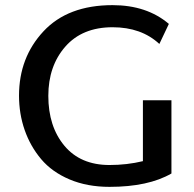

<svg xmlns="http://www.w3.org/2000/svg" viewBox="-20 -713 753 747"><path d="M536 -323H647V-38Q557 14 406 14Q319 14 250.5 -15Q182 -44 140 -94Q98 -144 76 -207Q54 -270 54 -341Q54 -489 149 -591Q244 -693 418 -693Q551 -693 637 -620L600 -542Q530 -607 418 -607Q300 -607 234 -531.5Q168 -456 168 -340Q168 -221 230.5 -146Q293 -71 406 -71Q474 -71 536 -86Z"/></svg>

Font: Martel Sans DemiBold
Style: Regular
Weight: 600
Designer: Dan Reynolds and Mathieu Réguer
Foundry: Dan Reynolds and Mathieu Réguer
Version: Version 1.001;PS 001.001;hotconv 1.0.70;makeotf.lib2.5.58329